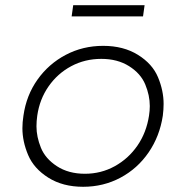

<svg xmlns="http://www.w3.org/2000/svg" viewBox="-20 -707 648 737"><path d="M299 10Q221 10 165.5 -25Q110 -60 88 -112Q66 -164 66 -215Q66 -238 70 -263Q81 -341 124 -401.5Q167 -462 232.5 -496.5Q298 -531 376 -531Q454 -531 509.5 -496.5Q565 -462 586.5 -410.5Q608 -359 608 -308Q608 -287 605 -263Q593 -184 550.5 -122Q508 -60 442.5 -25Q377 10 299 10ZM306 -40Q368 -40 420.5 -69Q473 -98 507.5 -148Q542 -198 552 -263Q555 -282 555 -300Q555 -341 537.5 -383Q520 -425 475.5 -453Q431 -481 369 -481Q306 -481 253.5 -453Q201 -425 166.5 -375.5Q132 -326 123 -263Q120 -242 120 -222Q120 -182 137 -140Q154 -98 198.5 -69Q243 -40 306 -40ZM255 -644 261 -687H535L529 -644Z"/></svg>

Font: Lexend ExtLt
Style: Italic
Weight: 250
Italic angle: -8.13011°
Designer: Bonnie Shaver-Troup, Thomas Jockin
Foundry: Lexend
Version: Version 1.007